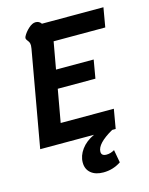

<svg xmlns="http://www.w3.org/2000/svg" viewBox="-136 -803 864 1113"><g transform="rotate(-15 295.5 -246.5)"><path d="M261 -584 232 -422H458L439 -312H213L178 -116H497L477 0H456Q357 56 357 105Q357 130 388 130Q412 130 436 116L450 193Q402 225 344 225Q297 225 269.5 202Q242 179 242 139Q242 98 269.5 60.5Q297 23 347 0H24L126 -576Q128 -590 128 -594Q128 -607 124.5 -614Q121 -621 114.5 -629Q108 -637 108 -643Q108 -647 111 -654Q123 -677 145.5 -697.5Q168 -718 188 -718Q210 -718 222 -700H591L571 -584Z"/></g></svg>

Font: Niramit
Style: Bold Italic
Weight: 700
Italic angle: -10°
Designer: Katatrad Aksorn Co.,Ltd.
Foundry: Cadson Demak Co.,Ltd.
Version: Version 1.001; ttfautohint (v1.6)